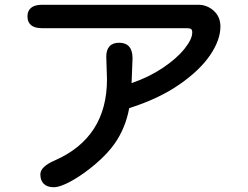

<svg xmlns="http://www.w3.org/2000/svg" viewBox="-20 -727 1040 804"><path d="M156 -707H811Q831 -707 849 -699Q867 -691 880 -677Q903 -653 903 -616Q903 -560 860.5 -497Q818 -434 734.5 -375.5Q651 -317 533 -278L521 -274Q506 -192 461 -127Q432 -85 382 -42Q332 1 282.5 29Q233 57 205 57Q178 57 163.5 43Q149 29 149 3Q149 -29 209 -55Q428 -151 428 -395L425 -490Q425 -518 438.5 -533Q452 -548 479 -548Q507 -548 521 -531.5Q535 -515 535 -483L531 -379Q604 -404 662 -443Q720 -482 752.5 -522.5Q785 -563 785 -591Q785 -602 780 -605.5Q775 -609 761 -609H156Q95 -609 95 -659Q95 -682 110.5 -694.5Q126 -707 156 -707Z"/></svg>

Font: 寒蝉全圆体 Bold
Style: Regular
Weight: 700
Designer: Warren2060
      Designed by Motoya company      

      [Varela Round]
      Joe Prince(Latin component); Avraham Cornf
Foundry: ChillType
Version: Version 3.200